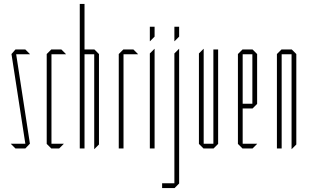

<svg xmlns="http://www.w3.org/2000/svg" viewBox="-20 -750 1567 970"><path d="M61 -476 58 -500H108L131 -477V-476ZM108 -24 38 -477 58 -500 131 -25V-24ZM58 0 35 -23V-24H131L108 0Z M239 0 216 -23V-24H302V-23L279 0ZM216 -24V-477L239 -500H240V-24ZM240 -476V-500H290L313 -477V-476Z M383 0V-730H407V0ZM456 3V-476H480V-20L457 3ZM407 -476V-500H457L480 -477V-476Z M580 0V-477L603 -500H604V0ZM604 -476V-500H654L677 -477V-476Z M737 0V-480L760 -503H761V0ZM737 -542V-615H761V-565L738 -542Z M861 200V-480L884 -503H885V177L862 200ZM799 200V176H861V200ZM861 -542V-615H885V-565L862 -542Z M1058 0V-500H1082V-23L1059 0ZM1008 0 985 -23V-24H1058V0ZM985 -24V-480L1008 -503H1009V-24Z M1205 0 1182 -23V-24H1279V-23L1256 0ZM1182 -24V-477L1205 -500H1206V-24ZM1206 -202V-226H1255V-202ZM1206 -476V-500H1256L1279 -477V-476ZM1255 -202V-476H1279V-225L1256 -202Z M1379 0V-477L1402 -500H1403V0ZM1453 3V-476H1477V-20L1454 3ZM1403 -476V-500H1454L1477 -477V-476Z"/></svg>

Font: Foldit Thin
Style: Regular
Weight: 100
Designer: Sophia Tai
Foundry: Sophia Tai
Version: Version 1.003